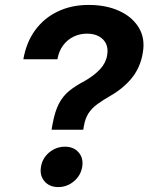

<svg xmlns="http://www.w3.org/2000/svg" viewBox="-20 -758 608 787"><path d="M191.4 -226.1 194.8 -246.1Q204.6 -300.8 221.4 -333Q238.3 -365.2 264.6 -386.2Q291 -407.2 329.1 -427.2Q367.7 -449.7 391.1 -475.3Q414.6 -501 419.4 -532.7Q423.8 -559.6 414.6 -578.9Q405.3 -598.1 385.3 -609.1Q365.2 -620.1 336.4 -620.1Q307.1 -620.1 281.5 -607.7Q255.9 -595.2 238.5 -571.8Q221.2 -548.3 215.3 -515.1H75.7Q87.9 -585 124.3 -634.5Q160.6 -684.1 216.8 -710.9Q272.9 -737.8 343.3 -737.8Q414.6 -737.8 468 -713.6Q521.5 -689.5 548.6 -645.3Q575.7 -601.1 565.4 -542Q556.2 -483.9 522.2 -440.7Q488.3 -397.5 434.1 -366.2Q401.4 -347.7 378.7 -330.8Q356 -314 342.5 -293.2Q329.1 -272.5 323.7 -240.7L321.3 -226.1ZM218.8 8.8Q182.6 8.8 162.4 -14.9Q142.1 -38.6 147.9 -73.7Q153.3 -109.4 181.6 -133.1Q210 -156.7 246.1 -156.7Q282.2 -156.7 302.5 -133.1Q322.8 -109.4 316.9 -73.7Q311 -38.6 283 -14.9Q254.9 8.8 218.8 8.8Z"/></svg>

Font: Inter 24pt
Style: Bold Italic
Weight: 700
Italic angle: -9.3988°
Version: Version 4.001;git-66647c0bb